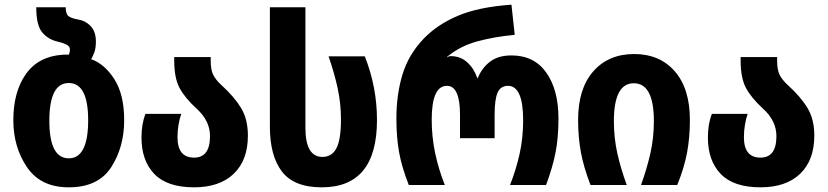

<svg xmlns="http://www.w3.org/2000/svg" viewBox="-20 -791 3539 821"><path d="M274 10Q400 10 455.5 -76Q511 -162 511 -277Q511 -386 469.5 -451.5Q428 -517 370 -538Q378 -552 384 -569Q390 -586 390 -614Q390 -656 367.5 -679.5Q345 -703 312 -708Q284 -713 272.5 -722.5Q261 -732 261 -760H135Q135 -683 160.5 -652.5Q186 -622 227 -613Q249 -608 264 -600.5Q279 -593 279 -579Q279 -567 274 -557Q261 -558 248 -557Q144 -550 90.5 -474Q37 -398 37 -277Q37 -162 95.5 -76Q154 10 274 10ZM274 -114Q191 -114 191 -275Q191 -436 274 -436Q357 -436 357 -277Q357 -114 274 -114Z M810 10Q919 10 979.5 -48Q1040 -106 1040 -211Q1040 -281 1011 -329Q982 -377 927 -427Q902 -450 891.5 -471.5Q881 -493 881 -531V-547H725V-532Q725 -458 747.5 -415.5Q770 -373 820 -327Q878 -275 878 -209Q878 -117 810 -117Q739 -117 739 -204Q739 -232 743.5 -258Q748 -284 755 -304H602Q585 -261 585 -203Q585 -104 640 -47Q695 10 810 10Z M1356 10Q1592 10 1592 -278Q1592 -418 1540 -550H1385Q1410 -478 1424 -413Q1438 -348 1438 -280Q1438 -194 1418.5 -157Q1399 -120 1359 -120Q1286 -120 1286 -244V-760H1134V-250Q1134 -125 1185.5 -57.5Q1237 10 1356 10Z M1728 0H1882Q1855 -68 1840.5 -137.5Q1826 -207 1826 -279Q1826 -424 1891 -424Q1947 -424 1947 -300V-200H2095V-300Q2095 -367 2108 -395.5Q2121 -424 2152 -424Q2217 -424 2217 -277Q2217 -200 2201.5 -131.5Q2186 -63 2161 0H2315Q2344 -78 2356 -141Q2368 -204 2368 -284Q2368 -407 2316 -480.5Q2264 -554 2167 -554Q2110 -554 2075 -527Q2040 -500 2023 -457H2021Q2007 -498 1978 -524.5Q1949 -551 1907 -551Q1898 -551 1892 -545V-548Q1947 -594 2020.5 -614Q2094 -634 2181 -642L2167 -771Q2027 -761 1939 -724Q1851 -687 1792 -626Q1727 -558 1701 -472.5Q1675 -387 1675 -284Q1675 -204 1686.5 -140Q1698 -76 1728 0Z M2505 0H2660Q2634 -71 2619.5 -136.5Q2605 -202 2605 -273Q2605 -435 2690 -435Q2776 -435 2776 -273Q2776 -201 2761 -135Q2746 -69 2721 0H2876Q2906 -74 2918 -139Q2930 -204 2930 -278Q2930 -412 2865.5 -486Q2801 -560 2692 -560Q2582 -560 2517 -486Q2452 -412 2452 -278Q2452 -204 2464 -139.5Q2476 -75 2505 0Z M3232 10Q3341 10 3401.5 -48Q3462 -106 3462 -211Q3462 -281 3433 -329Q3404 -377 3349 -427Q3324 -450 3313.5 -471.5Q3303 -493 3303 -531V-547H3147V-532Q3147 -458 3169.5 -415.5Q3192 -373 3242 -327Q3300 -275 3300 -209Q3300 -117 3232 -117Q3161 -117 3161 -204Q3161 -232 3165.5 -258Q3170 -284 3177 -304H3024Q3007 -261 3007 -203Q3007 -104 3062 -47Q3117 10 3232 10Z"/></svg>

Font: Noto Sans Georgian Condensed Extra
Style: Regular
Weight: 800
Width: 3
Designer: Monotype Design Team
Foundry: Monotype Imaging Inc.
Version: Version 1.901